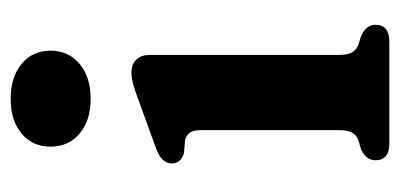

<svg xmlns="http://www.w3.org/2000/svg" viewBox="-215 -535 750 360"><g transform="rotate(-90 160.0 -355.0)"><path d="M154.5 -560Q114 -560 89.5 -580.8Q65 -601.5 65 -635.5Q65 -669 89.5 -689.5Q114 -710 154.5 -710Q195.5 -710 220.2 -689.5Q245 -669 245 -635.5Q245 -601.5 220.2 -580.8Q195.5 -560 154.5 -560ZM237 -449.5V-95.5Q237 -77.5 242 -69.5Q247 -61.5 256 -58L272.5 -53Q293.5 -43.5 293.5 -26Q293.5 0 262 0H71Q39.5 0 39.5 -26Q39.5 -43.5 60 -53L77 -58Q86.5 -61.5 91.2 -69.5Q96 -77.5 96 -95.5V-352Q96 -367.5 91.2 -374Q86.5 -380.5 77.5 -383L53 -385Q33.5 -391 33.5 -408Q33.5 -426.5 60.5 -437L149 -469Q168.5 -476.5 181 -480Q193.5 -483.5 204 -483.5Q220 -483.5 228.5 -474.2Q237 -465 237 -449.5Z"/></g></svg>

Font: Fraunces 9pt S050 SemiBold
Style: Regular
Weight: 600
Version: Version 1.000; ttfautohint (v1.8.3)